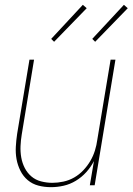

<svg xmlns="http://www.w3.org/2000/svg" viewBox="-20 -767 549 795"><path d="M191 8Q164 8 139 1.5Q114 -5 95 -21Q76 -37 64.5 -60Q53 -83 48.5 -108Q44 -133 45.5 -159.5Q47 -186 51 -213L102 -520H121L70 -210Q66 -186 65 -162Q64 -138 68 -115Q72 -92 82.5 -71.5Q93 -51 110 -36.5Q127 -22 150 -16Q173 -10 197 -10Q219 -10 242.5 -15Q266 -20 287 -32Q308 -44 325 -62Q342 -80 354 -100.5Q366 -121 373 -143.5Q380 -166 383 -189L438 -520H458L372 0H352L369 -100Q356 -75 337 -54Q318 -33 294 -18.5Q270 -4 243.5 2Q217 8 191 8ZM374 -594 362 -606 493 -747 509 -733ZM204 -594 192 -606 323 -747 339 -733Z"/></svg>

Font: Iosevka SS04 Thin
Style: Italic
Weight: 100
Italic angle: -9°
Monospace: yes
Designer: Belleve Invis
Foundry: Belleve Invis
Version: Version 19.0.0; ttfautohint (v1.8.4)